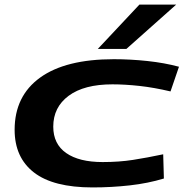

<svg xmlns="http://www.w3.org/2000/svg" viewBox="-20 -810 806 840"><path d="M385 10Q213 10 128.5 -55.5Q44 -121 44 -242Q44 -390 155.5 -470.5Q267 -551 478 -551Q551 -551 625.5 -543Q700 -535 763 -518L726 -410Q654 -427 590.5 -434Q527 -441 472 -441Q348 -441 280.5 -391Q213 -341 213 -256Q213 -180 269.5 -140.5Q326 -101 429 -101Q501 -101 562 -110.5Q623 -120 694 -135L697 -29Q628 -8 548 1Q468 10 385 10ZM408 -596 590 -790H751L533 -596Z"/></svg>

Font: Georama ExtraExtended SemiBold
Style: Italic
Weight: 600
Width: 8
Italic angle: -9°
Designer: Jean-Baptiste Levee
Foundry: Production Type
Version: Version 1.000